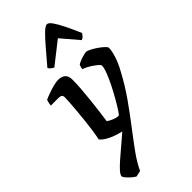

<svg xmlns="http://www.w3.org/2000/svg" viewBox="-299 -826 1085 1085"><g transform="rotate(-45 244.0 -283.5)"><path d="M84 200Q70 192 56.5 179.5Q43 167 34 156Q25 145 25 140Q25 128 41.5 109.5Q58 91 85.5 67Q113 43 144.5 16.5Q176 -10 207 -37Q182 -43 157 -52Q132 -61 111.5 -73.5Q91 -86 81 -100Q86 -122 91 -155.5Q96 -189 100 -226Q104 -263 107 -298Q110 -333 112 -360.5Q114 -388 114 -402Q114 -417 106.5 -421.5Q99 -426 84 -426H25Q25 -432 26.5 -439.5Q28 -447 30 -454Q32 -461 33 -464Q48 -471 71.5 -479.5Q95 -488 118 -494Q141 -500 154 -500Q184 -500 199.5 -486.5Q215 -473 215 -443Q215 -411 212 -371Q209 -331 204.5 -289Q200 -247 195 -208.5Q190 -170 186 -141Q193 -135 206 -128.5Q219 -122 232.5 -118Q246 -114 255 -114Q259 -114 273.5 -136Q288 -158 307.5 -192Q327 -226 346 -263.5Q365 -301 377 -332.5Q389 -364 389 -381Q389 -387 379 -396Q369 -405 354 -415.5Q339 -426 323.5 -434Q308 -442 297 -445Q297 -453 299.5 -462Q302 -471 304 -474Q312 -480 327.5 -486Q343 -492 358 -496Q373 -500 380 -500Q389 -500 406.5 -491Q424 -482 443 -469Q462 -456 475 -443.5Q488 -431 488 -425Q488 -400 475.5 -361.5Q463 -323 441 -284Q400 -207 353.5 -141.5Q307 -76 262.5 -18Q218 40 180.5 91.5Q143 143 120 192ZM191 -564Q181 -569 172.5 -576Q164 -583 162 -591Q205 -641 239 -681Q273 -721 297 -744Q321 -767 334 -767Q347 -767 363 -744Q379 -721 398.5 -681.5Q418 -642 440 -591Q435 -585 428.5 -576.5Q422 -568 410 -564L322 -667Z"/></g></svg>

Font: Texturina Medium 12pt SemiBold
Style: Italic
Weight: 600
Italic angle: -11°
Version: Version 1.002